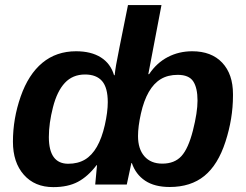

<svg xmlns="http://www.w3.org/2000/svg" viewBox="-20 -745 994 775"><path d="M369.6 -78.1Q335 -32.7 294.7 -11.2Q254.4 10.3 195.3 10.3Q120.1 10.3 76.2 -39.6Q32.2 -89.4 32.2 -172.9Q32.2 -266.1 63.5 -355.5Q94.7 -444.8 151.1 -491.5Q207.5 -538.1 287.1 -538.1Q347.7 -538.1 387 -513.4Q426.3 -488.8 440.4 -441.4H442.9Q444.3 -457 448.5 -482.2Q452.6 -507.3 496.6 -724.6H631.8L578.6 -445.3L580.1 -445.8H582Q612.8 -491.7 657.7 -514.9Q702.6 -538.1 755.9 -538.1Q833.5 -538.1 877 -491.9Q920.4 -445.8 920.4 -365.2V-358.4Q920.4 -266.6 890.1 -173.1Q859.9 -79.6 804.9 -34.9Q750 9.8 665 9.8Q604 9.8 565.9 -15.6Q527.8 -41 512.2 -86.9H510.3L491.7 0H364.3L371.6 -78.1ZM697.3 -442.9Q657.7 -442.9 629.2 -425.8Q600.6 -408.7 580.6 -373.8Q560.5 -338.9 548.8 -286.6Q537.1 -234.4 537.1 -195.8Q537.1 -143.6 563 -114Q588.9 -84.5 635.3 -84.5Q684.6 -84.5 712.4 -115Q740.2 -145.5 758.8 -218.5Q777.3 -291.5 777.3 -338.9Q777.3 -390.1 760 -416.5Q742.7 -442.9 697.3 -442.9ZM255.4 -84Q294.4 -84 322.8 -100.8Q351.1 -117.7 371.1 -152.6Q391.1 -187.5 403.1 -240.2Q415 -293 415 -332.5Q415 -391.1 392.1 -417.7Q369.1 -444.3 323.2 -444.3Q273.4 -444.3 241.9 -410.6Q210.4 -377 193.8 -312Q177.2 -247.1 177.2 -191.9Q177.2 -84 255.4 -84Z"/></svg>

Font: Liberation Sans
Style: Bold Italic
Weight: 700
Italic angle: -12°
Designer: Steve Matteson
Foundry: Ascender Corporation
Version: Version 2.1.5